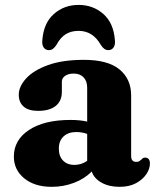

<svg xmlns="http://www.w3.org/2000/svg" viewBox="-20 -728 622 762"><path d="M35 -106.5Q35 -172.5 95.2 -212.2Q155.5 -252 259.5 -252Q297 -252 326 -245.5V-380Q326 -406 311.8 -421Q297.5 -436 272.5 -436Q251.5 -436 238.5 -427Q225.5 -418 225.5 -404V-363.5Q225.5 -327 201 -307.5Q176.5 -288 131.5 -288Q93 -288 73.8 -305Q54.5 -322 54.5 -352Q54.5 -384.5 83.5 -416.5Q112.5 -448.5 170 -469.5Q227.5 -490.5 313 -490.5Q408 -490.5 454.2 -452.5Q500.5 -414.5 500.5 -349V-108.5Q500.5 -85.5 521 -85.5Q529 -85.5 533.5 -88.8Q538 -92 542 -95.5Q544.5 -98.5 547.8 -100.5Q551 -102.5 555.5 -102.5Q575 -102.5 575 -78.5Q575 -58 560.8 -36.8Q546.5 -15.5 519.8 -1Q493 13.5 454.5 13.5Q412.5 13.5 382.8 -3.2Q353 -20 344 -47.5Q316 -18.5 273.8 -2.5Q231.5 13.5 185.5 13.5Q117.5 13.5 76.2 -20.2Q35 -54 35 -106.5ZM213.5 -138.5Q213.5 -107.5 230.5 -90.5Q247.5 -73.5 274.5 -73.5Q302.5 -73.5 326 -89.5V-196.5Q305.5 -204 282.5 -204Q251 -204 232.2 -186.5Q213.5 -169 213.5 -138.5ZM292 -605.5Q262.5 -605.5 241.2 -592.5Q220 -579.5 204 -550Q191 -529 174.5 -529Q160.5 -529 153.2 -539.8Q146 -550.5 148 -568.5Q153 -636.5 193.8 -672.5Q234.5 -708.5 292 -708.5Q349.5 -708.5 390.2 -672.5Q431 -636.5 436 -568.5Q438 -550.5 430.8 -539.8Q423.5 -529 409.5 -529Q393 -529 380 -550Q348.5 -605.5 292 -605.5Z"/></svg>

Font: Fraunces 9pt S050
Style: Bold
Weight: 700
Version: Version 1.000; ttfautohint (v1.8.3)